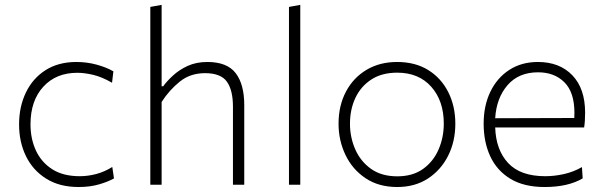

<svg xmlns="http://www.w3.org/2000/svg" viewBox="-20 -760 2480 790"><path d="M303.5 9.5Q225 9.5 170.2 -24.8Q115.5 -59 87 -117.2Q58.5 -175.5 58.5 -248Q58.5 -321 86.5 -379.2Q114.5 -437.5 167.2 -471.2Q220 -505 294.5 -505Q337.5 -505 377.8 -494Q418 -483 446.5 -466.5L441 -419.5Q399.5 -443.5 363.5 -452Q327.5 -460.5 298 -460.5Q210.5 -460.5 158 -403Q105.5 -345.5 105.5 -248.5Q105.5 -188.5 128 -140.2Q150.5 -92 195.2 -63.5Q240 -35 308 -35Q342.5 -35 376.8 -44.2Q411 -53.5 442 -73L449 -26Q425.5 -12.5 388 -1.5Q350.5 9.5 303.5 9.5Z M598.5 0V-731.5L645 -740V-405H651.5Q666.5 -426 691.8 -449.2Q717 -472.5 752.2 -488.8Q787.5 -505 833 -505Q914.5 -505 949.8 -459Q985 -413 985 -327.5V0H938.5V-321Q938.5 -389 913.5 -424Q888.5 -459 823.5 -459Q763 -459 719.8 -424.2Q676.5 -389.5 645 -340.5V0Z M1169 0V-731.5L1215.5 -740V0Z M1614.5 9.5Q1538 9.5 1484 -26.8Q1430 -63 1401.5 -122.5Q1373 -182 1373 -251Q1373 -325 1403.2 -382.5Q1433.5 -440 1487.8 -472.5Q1542 -505 1614 -505Q1688.5 -505 1742 -471.8Q1795.5 -438.5 1824.5 -380.8Q1853.5 -323 1853.5 -251Q1853.5 -178 1823.8 -119Q1794 -60 1740.5 -25.2Q1687 9.5 1614.5 9.5ZM1614.5 -34.5Q1679 -34.5 1721.5 -65.5Q1764 -96.5 1785 -146Q1806 -195.5 1806 -251Q1806 -345 1754.5 -403Q1703 -461 1614.5 -461Q1551 -461 1507.8 -432.8Q1464.5 -404.5 1442.2 -357Q1420 -309.5 1420 -251Q1420 -195.5 1441.5 -146Q1463 -96.5 1506.2 -65.5Q1549.5 -34.5 1614.5 -34.5Z M2221 9.5Q2136 9.5 2080.2 -24.2Q2024.5 -58 1997.2 -116.8Q1970 -175.5 1970 -251Q1970 -325 1997.5 -382.2Q2025 -439.5 2075.2 -472.2Q2125.5 -505 2193 -505Q2282.5 -505 2335 -450.2Q2387.5 -395.5 2387.5 -296.5Q2387.5 -261 2383.5 -235.5H2017.5Q2020.5 -143 2071 -89Q2121.5 -35 2223.5 -35Q2261.5 -35 2300.5 -43.8Q2339.5 -52.5 2374.5 -72.5L2377.5 -26Q2317 9.5 2221 9.5ZM2194 -462.5Q2114 -462.5 2068.2 -409.5Q2022.5 -356.5 2017.5 -273.5L2343 -274.5Q2343.5 -283.5 2343.5 -295.5Q2343.5 -380.5 2302.2 -421.5Q2261 -462.5 2194 -462.5Z"/></svg>

Font: Heraclito ExtraLight
Style: Regular
Weight: 200
Designer: Kostas Bartsokas (font) & Cristiano Sobral (main changes)
Foundry: Kostas Bartsokas (font) & Cristiano Sobral (main changes)
Version: Version 1.00;July 8, 2020;FontCreator 13.0.0.2655 64-bit